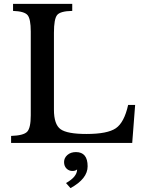

<svg xmlns="http://www.w3.org/2000/svg" viewBox="-20 -734 731 986"><path d="M659 0 674 -195H638Q618 -105 575 -75.5Q532 -46 424 -46Q325 -46 291 -70.5Q257 -95 257 -171V-566Q257 -637 273.5 -657Q290 -677 351 -678V-714H47V-678Q105 -676 121.5 -656.5Q138 -637 138 -572V-142Q138 -77 119.5 -57.5Q101 -38 37 -36V0ZM342 232 319 206Q376 174 376 136Q368 144 352 144Q334 144 321.5 131.5Q309 119 309 98Q309 77 326 62Q343 47 370 47Q430 47 430 120Q430 184 342 232Z"/></svg>

Font: Kolar Light
Style: Regular
Weight: 300
Designer: Ramakrishna Saiteja (Kannada); Shiva Nallaperumal (Latin)
Foundry: Indian Type Foundry
Version: Version 1.001;PS 1.0;hotconv 1.0.88;makeotf.lib2.5.647800